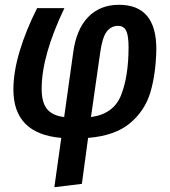

<svg xmlns="http://www.w3.org/2000/svg" viewBox="-20 -563 710 802"><path d="M633 -356Q631 -254 608 -177Q585 -100 522.5 -48Q460 4 348 13L322 205L207 219L236 13Q36 -4 36 -189Q36 -263 62.5 -350.5Q89 -438 135 -529H249Q154 -331 154 -192Q154 -135 176.5 -107.5Q199 -80 248 -74L286 -345Q299 -441 348.5 -492Q398 -543 477 -543Q634 -543 633 -356ZM398 -340 360 -74Q455 -87 486 -166Q517 -245 517 -366Q517 -416 506.5 -435.5Q496 -455 473 -455Q444 -455 425.5 -430.5Q407 -406 398 -340Z"/></svg>

Font: Fira Sans Condensed Medium
Style: Italic
Weight: 500
Width: 3
Italic angle: -8°
Designer: bBox Type GmbH & Carrois Corporate GbR & Edenspiekermann AG
Foundry: bBox Type GmbH & Carrois Corporate GbR & Edenspiekermann AG
Version: Version 4.301